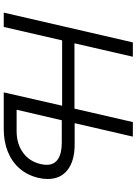

<svg xmlns="http://www.w3.org/2000/svg" viewBox="128 -858 730 1026"><g transform="rotate(90 493.0 -345.0)"><path d="M206.5 -689.9H283.2L211.4 -377.9H560.5L632.3 -689.9H710L638.2 -378.9H752.4Q838.9 -378.9 887.7 -341.3Q936.5 -303.7 936.5 -234.9Q936.5 -210 930.2 -184.1Q916.5 -126.5 880.6 -85Q844.7 -43.5 790.5 -21.7Q736.3 0 669.9 0H473.6L544.9 -312H195.8L124 0H47.4ZM680.2 -68.8Q749 -68.8 796.1 -103.3Q843.3 -137.7 856.9 -198.2Q860.8 -216.3 860.8 -229.5Q860.8 -269 830.6 -289.6Q800.3 -310.1 741.7 -310.1H622.6L566.4 -68.8Z"/></g></svg>

Font: Acari Sans
Style: Italic
Weight: 400
Italic angle: -13°
Designer: Alfredo Marco Pradil and Stefan Peev
Foundry: Hanken Design Co.
Version: Version 1.045;January 11, 2019;FontCreator 11.5.0.2425 64-bi